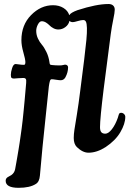

<svg xmlns="http://www.w3.org/2000/svg" viewBox="-20 -736 640 942"><path d="M94.7 -353.5Q81.5 -353.5 67.6 -352.1Q53.7 -350.6 48.8 -350.6Q40 -350.6 36.6 -354Q33.2 -357.4 33.2 -368.7Q33.2 -382.8 39.6 -402.3Q45.9 -421.9 56.6 -421.9Q62 -421.9 73.7 -419.9Q85.4 -418 95.7 -418Q98.6 -418 100.3 -418.5Q102.1 -418.9 103.3 -422.4Q104.5 -425.8 104.5 -432.1Q104 -446.3 94.5 -479.5Q85 -512.7 85 -538.6Q85 -613.8 132.6 -662.1Q180.2 -710.4 240.2 -710.4Q269.5 -710.4 291.3 -697Q313 -683.6 319.8 -661.6Q326.7 -673.8 359.9 -686Q453.1 -716.3 512.2 -716.3Q526.9 -716.3 534.9 -709Q543 -701.7 543 -688.5Q543 -674.8 535.6 -639.9Q528.3 -605 523.4 -568.8L488.3 -296.9Q470.7 -153.8 470.7 -112.3Q470.7 -94.7 477.1 -87.4Q483.4 -80.1 496.6 -80.1Q511.7 -80.1 528.8 -101.8Q545.9 -123.5 558.1 -158.2Q559.1 -161.6 560.5 -166.5Q562 -171.4 562.7 -173.6Q563.5 -175.8 564.9 -178.2Q566.4 -180.7 568.4 -181.6Q570.3 -182.6 573.7 -182.6Q582.5 -182.6 588.6 -176.5Q594.7 -170.4 594.7 -162.6Q594.7 -128.9 570.6 -87.6Q546.4 -46.4 498 -14.2Q455.1 13.2 414.1 13.2Q385.7 13.2 356.9 -14.6Q341.8 -29.8 341.8 -59.1Q341.8 -77.6 345.2 -99.9Q348.6 -122.1 357.2 -174.1Q365.7 -226.1 373.5 -289.6L393.1 -444.3Q400.4 -503.9 403.8 -540Q407.2 -576.2 406.5 -598.6Q405.8 -621.1 401.6 -629.4Q397.5 -637.7 388.7 -637.7Q378.4 -637.7 361.3 -632.6Q344.2 -627.4 337.4 -627.4Q326.2 -627.4 320.8 -633.8Q316.9 -615.2 301 -603.3Q285.2 -591.3 266.6 -591.3Q253.4 -591.3 241.7 -597.7Q230 -604 222.9 -611.6Q215.8 -619.1 205.6 -625.5Q195.3 -631.8 184.6 -631.8Q174.3 -631.8 166 -616Q157.7 -600.1 157.7 -585Q157.7 -564.5 166.3 -546.6Q174.8 -528.8 185.5 -516.6Q196.3 -504.4 207.5 -481.4Q218.8 -458.5 222.7 -430.7Q223.1 -424.8 224.6 -421.9Q226.1 -418.9 228 -418.2Q230 -417.5 234.4 -417Q252 -415 272 -415Q283.2 -415 290 -417Q296.9 -418.9 298.8 -418.9Q305.7 -418.9 309.8 -415.3Q314 -411.6 314 -405.8Q314 -380.9 300.8 -356.4Q292.5 -342.3 277.8 -342.3Q271 -342.3 255.6 -344.7Q240.2 -347.2 233.4 -347.2Q227.5 -347.2 224.9 -338.6Q222.2 -330.1 219.7 -312.5L205.1 -173.8Q187 -7.3 175.8 125.5Q173.3 156.2 155.8 166.5Q126.5 185.5 71.3 185.5Q7.8 185.5 7.8 150.9Q7.8 137.7 21 131.3Q35.2 123.5 35.6 123Q50.8 112.3 54.2 94.2Q55.2 89.4 60.1 61.8Q64.9 34.2 65.9 28.1Q66.9 22 71 -2.2Q75.2 -26.4 76.4 -36.4Q77.6 -46.4 81.1 -68.8Q84.5 -91.3 86.4 -106.9Q88.4 -122.6 91.1 -145.5Q93.8 -168.5 95.9 -191.7Q98.1 -214.8 100.6 -240.7L108.4 -329.1Q108.9 -336.4 108.6 -341.8Q108.4 -347.2 105.2 -350.3Q102.1 -353.5 94.7 -353.5Z"/></svg>

Font: Cooper* SemiBold
Style: Italic
Weight: 600
Italic angle: -7°
Designer: Owen Earl
Foundry: indestructible type*
Version: Version 0.001